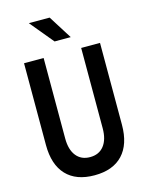

<svg xmlns="http://www.w3.org/2000/svg" viewBox="-150 -1133 951 1240"><g transform="rotate(-15 325.0 -512.5)"><path d="M71 -800H202V-262Q202 -187 235 -145.5Q268 -104 327 -104Q387 -104 420 -146Q453 -188 453 -263V-800H579V-253Q579 -122 513.5 -52.5Q448 17 325 17Q202 17 136.5 -52.5Q71 -122 71 -253ZM406 -885H298L168 -1042H307Z"/></g></svg>

Font: Martian Mono SemiCondensed Medium
Style: Regular
Weight: 500
Width: 4
Designer: Roman Shamin
Foundry: Evil Martians
Version: Version 1.000